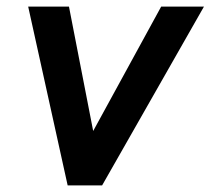

<svg xmlns="http://www.w3.org/2000/svg" viewBox="-20 -559 635 579"><path d="M184 0 65 -539H188L261 -164L466 -539H595L288 0Z"/></svg>

Font: Plus Jakarta Display Medium
Style: Italic
Weight: 500
Italic angle: -12°
Designer: Gumpita Rahayu
Foundry: Tokotype Studio
Version: Version 1.000